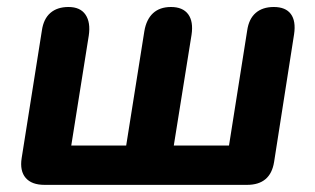

<svg xmlns="http://www.w3.org/2000/svg" viewBox="-20 -518 884 538"><path d="M40.7 -75 97.3 -432.2Q101.9 -465.1 121.2 -481.8Q140.4 -498.4 171.9 -498.4Q205 -498.4 219.6 -476.9Q234.3 -455.3 228.7 -418L179.7 -110.3H333.6L384.5 -430.7Q390 -463.5 408.8 -481Q427.7 -498.4 459.1 -498.4Q492.2 -498.4 507.3 -478.1Q522.3 -457.7 516.7 -420.4L467 -110.3H621.7L672.6 -432.2Q677.2 -465.1 696.5 -481.8Q715.7 -498.4 747.2 -498.4Q780.3 -498.4 794.9 -478.8Q809.6 -459.1 804 -421.8L748 -64Q737.8 0 672.2 0H104.7Q68.8 0 52 -19.5Q35.1 -39.1 40.7 -75Z"/></svg>

Font: SN Pro Thin
Style: Italic
Weight: 200
Italic angle: -9°
Designer: Tobias Whetton
Foundry: Supernotes
Version: Version 1.003;Glyphs 3.3 (3324)